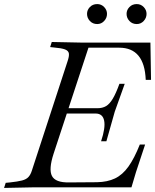

<svg xmlns="http://www.w3.org/2000/svg" viewBox="-50 -919 761 942"><path d="M-30 3 -22 -22 -1 -24Q37 -28 58 -33.5Q79 -39 89.5 -50.5Q100 -62 106 -81L281 -617Q290 -643 288 -656.5Q286 -670 269 -676.5Q252 -683 215 -686L196 -688L204 -713L351 -710H688L691 -527H665Q659 -685 535 -685H384L213 -165Q188 -88 205 -55.5Q222 -23 288 -24L426 -25Q477 -26 514 -43.5Q551 -61 580 -101.5Q609 -142 636 -210H662L617 -74L595 0H119ZM446 -226Q468 -292 461 -327Q454 -362 419 -362H246L254 -388H427Q453 -388 470.5 -398.5Q488 -409 503.5 -435Q519 -461 536 -508H562L513 -371L472 -226ZM427 -801Q405 -801 391 -816Q377 -831 377 -851Q377 -870 391 -884.5Q405 -899 427 -899Q447 -899 461 -884.5Q475 -870 475 -851Q475 -831 461 -816Q447 -801 427 -801ZM621 -801Q599 -801 585 -816Q571 -831 571 -851Q571 -870 585 -884.5Q599 -899 621 -899Q641 -899 655 -884.5Q669 -870 669 -851Q669 -831 655 -816Q641 -801 621 -801Z"/></svg>

Font: Baskervville
Style: Italic
Weight: 400
Italic angle: -18°
Designer: ANRT
Foundry: ANRT
Version: Version 1.100